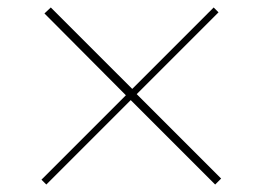

<svg xmlns="http://www.w3.org/2000/svg" viewBox="-20 -509 698 514"><path d="M116 -489 99 -473 317 -254 91 -28 104 -15 330 -241 556 -15 572 -31 346 -257 565 -476 552 -489 334 -271Z"/></svg>

Font: Sprat Condensed Light
Style: Regular
Weight: 300
Width: 3
Designer: Ethan Nakache
Foundry: Collletttivo
Version: Version 2.000;Glyphs 3.2 (3217)